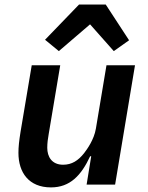

<svg xmlns="http://www.w3.org/2000/svg" viewBox="-20 -798 640 830"><path d="M354.4 0H477.6L563.6 -516H440.3L394.5 -241.8C386.4 -193.9 356.9 -153.4 343.4 -135.7C318.2 -104 290.8 -85.9 252.8 -85.9C203.5 -85.9 184.3 -121.1 184.3 -159.1C184.3 -179.7 187.1 -199.6 190.7 -219.8L240.4 -516H117.2L68.9 -228.7C62.5 -188.9 59.7 -163 59.7 -137.1C59.7 -52.6 104.4 12.1 200.3 12.1C282.7 12.1 331 -39.4 369.7 -122.5H374.3ZM174.7 -626.1 234.4 -577.1 369.3 -692.8 471.9 -577.1 538 -623.9 437.1 -778.4H321.7Z"/></svg>

Font: Margiela Mono Italic SmBold It
Style: Regular
Weight: 600
Designer: Mike Abbink, Paul van der Laan, Pieter van Rosmalen
Foundry: Bold Monday
Version: Version 2.003 2021